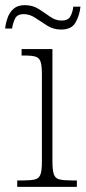

<svg xmlns="http://www.w3.org/2000/svg" viewBox="-41 -727 333 747"><path d="M26 0V-25H48Q80 -25 95.5 -29Q111 -33 116.5 -48.5Q122 -64 122 -98V-437Q122 -471 117 -486.5Q112 -502 97.5 -506.5Q83 -511 55 -511H43V-536H163V-99Q163 -65 168.5 -49Q174 -33 190 -29Q206 -25 238 -25H258V0ZM197 -612Q167 -612 143 -627Q119 -642 97 -657Q75 -672 52 -672Q26 -672 17.5 -654.5Q9 -637 6 -616H-21Q-19 -636 -11.5 -657.5Q-4 -679 12 -693Q28 -707 55 -707Q86 -707 109.5 -692Q133 -677 154 -662Q175 -647 199 -647Q224 -647 233 -663.5Q242 -680 244 -701H272Q269 -669 253.5 -640.5Q238 -612 197 -612Z"/></svg>

Font: Noto Serif SemiCondensed ExtraLight
Style: Regular
Weight: 200
Width: 4
Designer: Monotype Design Team
Foundry: Monotype Imaging Inc.
Version: Version 2.014